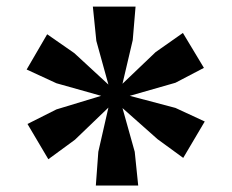

<svg xmlns="http://www.w3.org/2000/svg" viewBox="-20 -867 700 580"><path d="M269.5 -306.5 277 -408.5 307.5 -542 206.5 -445 126 -386 63 -492.5 150.5 -536.5 285.5 -577.5 150.5 -615.5 60.5 -657 122.5 -763.5 204.5 -706.5 307.5 -611.5 271 -743.5 260.5 -847H389.5L381 -746L350 -614L450 -709.5L532.5 -767.5L596 -662L510 -617L372 -577.5L510 -541L598.5 -500L533.5 -390L456 -446.5L350 -540.5L387 -408.5L397.5 -306.5Z"/></svg>

Font: Merriweather 24pt SemiCondensed Black
Style: Regular
Weight: 900
Width: 4
Designer: Eben Sorkin
Foundry: Eben Sorkin
Version: Version 2.100